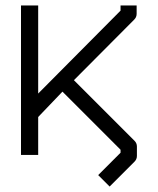

<svg xmlns="http://www.w3.org/2000/svg" viewBox="-20 -617 580 704"><path d="M422 -57V-68L209 -281L120 -188V-49H57V-597H120V-274L422 -578V-597H481V-566Q481 -554 472 -545L251 -323L473 -101Q482 -92 482 -80V-45Q482 -33 473 -24L382 67L340 25Z"/></svg>

Font: 3270 Nerd Font
Style: Regular
Weight: 400
Monospace: yes
Version: Version 3.0.1;Nerd Fonts 3.3.0